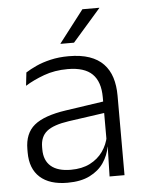

<svg xmlns="http://www.w3.org/2000/svg" viewBox="-51 -724 588 775"><g transform="rotate(-5 243.0 -336.0)"><path d="M362.5 0 365.5 -121.5 363 -131V-288.5V-321Q363 -384 331.2 -415.2Q299.5 -446.5 231.5 -446.5Q178.5 -446.5 135 -430.5Q91.5 -414.5 58.5 -394L64.5 -447.5Q82.5 -459 108 -470.8Q133.5 -482.5 166.8 -490.2Q200 -498 240 -498Q289 -498 323.8 -486Q358.5 -474 380.5 -451Q402.5 -428 412.8 -395.5Q423 -363 423 -322.5V0ZM191.5 10.5Q119 10.5 80.2 -24.5Q41.5 -59.5 41.5 -125V-138Q41.5 -202.5 81.2 -235.2Q121 -268 210 -281L373 -305L376 -259L217.5 -236.5Q155.5 -227.5 128.5 -205.8Q101.5 -184 101.5 -141.5V-132.5Q101.5 -87.5 129 -64Q156.5 -40.5 209.5 -40.5Q255 -40.5 287.2 -57Q319.5 -73.5 339.2 -101.2Q359 -129 365.5 -163.5L377.5 -120.5H365Q359 -86 338.8 -56Q318.5 -26 282.2 -7.8Q246 10.5 191.5 10.5ZM312 -682H380.5V-681L266.5 -550.5H212V-552Z"/></g></svg>

Font: Anek Gujarati Medium Light
Style: Regular
Weight: 300
Version: Version 1.003